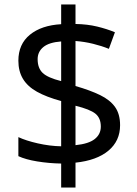

<svg xmlns="http://www.w3.org/2000/svg" viewBox="-20 -779 612 857"><path d="M253 -49Q198 -50 146 -58.5Q94 -67 62 -82V-167Q96 -151 149 -139Q202 -127 253 -126V-328Q187 -346 145 -369.5Q103 -393 82.5 -427Q62 -461 62 -508Q62 -582 113.5 -624Q165 -666 253 -671V-759H317V-672Q370 -671 413.5 -660.5Q457 -650 493 -635L466 -561Q434 -574 395.5 -583.5Q357 -593 317 -596V-395Q383 -376 427 -354.5Q471 -333 493.5 -301.5Q516 -270 516 -220Q516 -150 464 -106.5Q412 -63 317 -53V58H253ZM317 -131Q376 -137 403 -158.5Q430 -180 430 -214Q430 -252 406 -271.5Q382 -291 317 -307ZM253 -594Q199 -590 173.5 -569Q148 -548 148 -515Q148 -475 170.5 -453.5Q193 -432 253 -417Z"/></svg>

Font: Noto Sans Tangsa
Style: Regular
Weight: 400
Designer: David Williams
Foundry: Google LLC
Version: Version 1.504